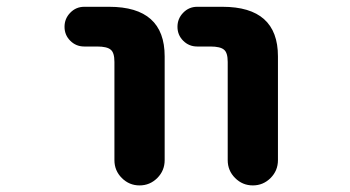

<svg xmlns="http://www.w3.org/2000/svg" viewBox="-20 -569 1040 571"><path d="M657.2 -92.8V-384.8Q657.2 -412.1 646.5 -420.9Q635.7 -430.7 605.5 -430.7H566.4Q542 -430.7 524.9 -447.8Q507.8 -464.8 507.8 -489.3Q507.8 -513.7 524.9 -531.2Q542 -548.8 566.4 -548.8H641.6Q806.6 -548.8 806.6 -401.4V-92.8Q806.6 -61.5 784.7 -39.6Q762.7 -17.6 731.9 -17.6Q701.2 -17.6 679.2 -39.6Q657.2 -61.5 657.2 -92.8ZM320.3 -92.8V-384.8Q320.3 -412.1 309.6 -420.9Q298.8 -430.7 268.6 -430.7H230.5Q206.1 -430.7 189 -447.8Q171.9 -464.8 171.9 -489.3Q171.9 -513.7 189 -531.2Q206.1 -548.8 230.5 -548.8H304.7Q469.7 -548.8 469.7 -401.4V-92.8Q469.7 -61.5 447.8 -39.6Q425.8 -17.6 395 -17.6Q364.3 -17.6 342.3 -39.6Q320.3 -61.5 320.3 -92.8Z"/></svg>

Font: Rounded-X Mgen+ 1mn bold
Style: Bold
Weight: 700
Designer: [Source Han Sans]
Ryoko NISHIZUKA  (kana & ideographs); Paul D. Hunt (Latin, Greek & Cyrillic); Wenlong ZHANG  (bopomofo
Version: Version 1.059.20150602